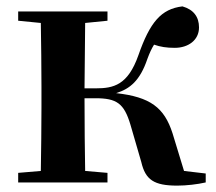

<svg xmlns="http://www.w3.org/2000/svg" viewBox="-20 -572 676 602"><path d="M423 -64C436 -8 463 10 536 10C564 10 599 6 625 0V-28L557 -36L521 -154C495 -235 451 -268 344 -280C387 -293 419 -319 442 -387C449 -406 455 -419 463 -432C483 -425 502 -422 528 -422C570 -422 604 -446 604 -486C604 -519 587 -542 552 -552C485 -544 450 -502 414 -399C381 -305 336 -295 280 -295H245L247 -500L317 -507V-536H37V-507L108 -500C109 -442 110 -357 110 -301V-235C110 -179 109 -94 108 -36L37 -30V0H317V-30L247 -36C246 -94 245 -182 245 -264H279C346 -264 369 -248 389 -181Z"/></svg>

Font: Noto Serif CJK KR
Style: Bold
Weight: 700
Designer: Ryoko NISHIZUKA 西塚涼子 (kana & ideographs); Frank Grießhammer (Latin, Greek & Cyrillic); Wenlong ZHANG 张文龙 (bopomofo); San
Foundry: Adobe
Version: Version 2.001;hotconv 1.1.0;makeotfexe 2.6.0